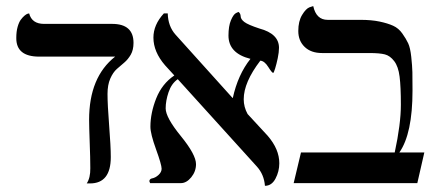

<svg xmlns="http://www.w3.org/2000/svg" viewBox="-20 -598 1427 627"><path d="M331.1 -291Q331.1 -256.8 336.4 -188.5Q341.8 -120.1 341.8 -85Q341.8 1 273.9 1H263.2Q275.4 -17.1 274.9 -48.8Q274.9 -82 272.9 -133.5Q271 -185.1 271 -207Q271 -346.2 356 -413.1H107.9Q32.7 -413.1 33.2 -474.1Q33.2 -495.1 37.6 -510.5Q42 -525.9 48.1 -533.9Q54.2 -542 60.1 -546.9Q65.9 -551.8 70.3 -553.2L75.2 -554.2Q84 -520 124 -520H346.2Q416 -520 416 -458Q416 -435.1 407 -419.4Q397.9 -403.8 386 -393.8Q374 -383.8 361.6 -372.8Q349.1 -361.8 340.1 -341.3Q331.1 -320.8 331.1 -291Z M891.1 -441.9Q891.1 -427.7 887 -408Q882.8 -388.2 878.4 -374Q874 -359.9 872.1 -359.9Q868.2 -359.9 856 -379.4Q843.8 -398.9 830.1 -399.9Q775.9 -329.1 775.9 -273.9Q775.9 -248.5 788.6 -225.6L854 -154.8Q892.1 -110.8 892.1 -64.9Q892.1 -38.1 879.6 -14.6Q867.2 8.8 845.2 8.8Q842.3 -28.3 818.8 -54.2L560.5 -339.4Q540 -325.2 530.5 -297.1Q521 -269 521 -244.1Q521 -214.4 570.6 -153.6Q620.1 -92.8 620.1 -62Q620.1 -38.1 604.5 -19Q588.9 0 570.8 0H470.2Q468.3 -3.9 467.8 -5.9Q467.8 -12.7 475.1 -15.1Q487.3 -17.1 497.6 -26.6Q507.8 -36.1 507.8 -46.9Q507.8 -60.1 489.5 -110.6Q471.2 -161.1 471.2 -184.1Q471.2 -229 490.2 -276.9Q509.3 -324.7 549.3 -351.6L519 -384.8Q481 -428.7 481 -475.1Q481 -517.1 515.1 -554.2H527.8Q528.8 -512.2 553.2 -484.9L738.8 -278.8L740.2 -277.8Q756.8 -354 797.9 -405.8Q726.1 -423.8 726.1 -481.9Q726.1 -512.7 734.1 -531.7Q742.2 -550.8 750.5 -555.2L758.8 -559.1Q765.6 -554.2 765.9 -544.7Q766.1 -535.2 778.1 -526.1Q790 -517.1 827.1 -504.9Q891.1 -487.8 891.1 -441.9Z M1156.7 -533.2Q1192.9 -533.2 1219.5 -527.6Q1246.1 -522 1263.9 -513.9Q1281.7 -505.9 1293.9 -488.5Q1306.2 -471.2 1313 -456.5Q1319.8 -441.9 1323 -412.4Q1326.2 -382.8 1326.7 -362.3Q1327.1 -341.8 1327.1 -301.8Q1327.1 -161.6 1284.2 -100.1H1365.7L1342.8 0H939L962.9 -100.1H1269Q1289.1 -192.9 1289.1 -255.9Q1289.1 -314.9 1284.9 -347.9Q1280.8 -380.9 1267.3 -398.4Q1253.9 -416 1236.8 -420.4Q1219.7 -424.8 1186 -424.8H1031.7Q995.6 -424.8 974.9 -444.8Q954.1 -464.8 954.1 -496.8Q954.1 -528.8 966.6 -549.3Q979 -569.8 990.7 -574.2L1002.9 -578.1Q1012.7 -533.2 1049.8 -533.2Z"/></svg>

Font: Linux Biolinum
Style: Bold
Weight: 700
Designer: Philipp H. Poll
Foundry: Philipp H. Poll
Version: Version 1.3.2 ; ttfautohint (v0.9)